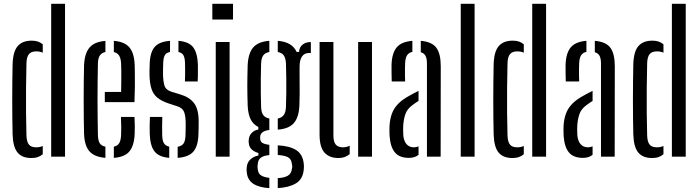

<svg xmlns="http://www.w3.org/2000/svg" viewBox="-20 -820 3663 1005"><path d="M46 -115.7Q45 -157.1 44.5 -202.8Q44 -248.5 44 -296Q44 -343.6 44.5 -391.3Q45 -439 46 -484.7Q48.1 -550.7 72.8 -578.9Q97.4 -607.2 145.5 -607.2Q165.3 -607.2 179.1 -602.3Q192.9 -597.4 203.8 -588.1V-544.3Q188.7 -551.1 169.7 -551.1Q143.5 -551.1 131.6 -536.8Q119.6 -522.5 118.5 -489.8Q116.8 -423.2 116.3 -357.9Q115.7 -292.5 116.3 -230.4Q116.8 -168.3 118.5 -110.2Q119.6 -77.9 131.2 -63.4Q142.7 -48.9 169.3 -48.9Q187.9 -48.9 203.8 -55.7V-12.8Q192.7 -3.1 178.4 2Q164.1 7.2 144.3 7.2Q95.8 7.2 72 -21.5Q48.1 -50.2 46 -115.7ZM247.9 0V-800H320.4V0Z M420 -118.7Q419 -157.6 418.5 -203.8Q418 -249.9 418 -298.6Q418 -347.2 418.5 -393.9Q419 -440.5 420 -480.1Q423.3 -542.4 449.4 -572Q475.4 -601.7 531.8 -605.9V-547.8Q511.8 -543.4 502.6 -529.4Q493.4 -515.4 492.5 -489.6Q491.5 -437.4 491 -391.4Q490.5 -345.4 490.5 -301.2Q490.5 -256.9 491 -210.8Q491.5 -164.7 492.5 -112.3Q493.4 -83.4 502.4 -69.8Q511.4 -56.2 531.8 -52.3V6.3Q474 1.6 448.3 -27.8Q422.6 -57.1 420 -118.7ZM575.9 6.3V-52.2Q594.9 -56.4 603.7 -70.3Q612.4 -84.1 613.8 -112.3Q614.8 -130.6 614.6 -154.5Q614.4 -178.4 613 -208H683.9Q685.3 -186.7 685.6 -162.5Q685.9 -138.4 684.9 -118.7Q682.1 -57 657.3 -27.4Q632.6 2.2 575.9 6.3ZM528.6 -285.3V-338.7H614Q614.8 -372.6 614.9 -402.3Q615.1 -432 614.8 -454.5Q614.6 -477 613.8 -489.6Q612.1 -515.2 603.3 -529.2Q594.5 -543.2 575.9 -547.7V-606.2Q631.5 -601.7 656.7 -572.7Q682 -543.7 684.9 -482.5Q685.4 -467.5 685.8 -437.8Q686.3 -408.1 686 -368.8Q685.8 -329.6 683.9 -285.3Z M763.8 -118.7Q763.3 -138.4 763.4 -162.5Q763.6 -186.7 764.8 -208H829.5Q828.6 -178.8 828.6 -154.9Q828.6 -131 829.1 -112.3Q829.7 -83.7 838.1 -70.1Q846.6 -56.5 865.8 -52.3V6.3Q811.4 1.7 788.6 -27.7Q765.9 -57.1 763.8 -118.7ZM909.9 6.3V-51.6Q931.7 -55.6 941 -69.3Q950.2 -83 951 -112.3Q951.4 -126.7 951.6 -137.3Q951.8 -147.8 952 -158.1Q952.2 -168.4 951.8 -181.2Q951 -216.9 942.8 -235.8Q934.5 -254.7 909.5 -263.2L860.7 -279.2Q825.7 -291 804.3 -308.3Q782.9 -325.6 773.4 -353.6Q763.8 -381.6 762.6 -425.6Q762.2 -440.3 762.6 -452.9Q763 -465.4 763.4 -479.9Q764.2 -542.3 787.7 -572Q811.1 -601.8 870 -606.3V-547.9Q850.3 -544.3 842.7 -531Q835.2 -517.8 834.3 -489.6Q833.8 -472.6 833.4 -460.6Q832.9 -448.7 833.3 -430.7Q834.1 -394.7 840.7 -372.4Q847.3 -350 876.3 -340.2L922 -326.3Q971.7 -311.8 995.8 -280.1Q1019.9 -248.3 1019.9 -184.4Q1019.9 -168.8 1019.7 -150.8Q1019.5 -132.8 1018.7 -117.1Q1017.1 -56.2 992.6 -27Q968.1 2.2 909.9 6.3ZM948 -393.6Q948.9 -409.8 948.9 -427.4Q949 -445.1 948.9 -461.4Q948.9 -477.8 948.4 -489.6Q947.8 -517.2 940.2 -530.6Q932.6 -544 914.1 -547.7V-606.3Q969 -601.7 991.2 -572.4Q1013.4 -543.2 1015.8 -482.5Q1015.9 -469.9 1015.9 -454.7Q1015.9 -439.4 1015.8 -423.6Q1015.7 -407.9 1014.8 -393.6Z M1091.4 -717.6V-800H1199.7V-717.6ZM1109.3 0V-600H1181.8V0Z M1389.8 164.8Q1335.5 161.5 1305.6 141.7Q1275.7 121.8 1271.9 83.2Q1271.1 77 1270.8 71.2Q1270.4 65.4 1271.1 59.5Q1272.7 31.5 1289.8 15.1Q1306.8 -1.3 1332.6 -6.1V-19.1Q1285 -33 1282.2 -71.2Q1281.5 -77.6 1281.5 -80.7Q1281.5 -83.7 1282.2 -89.4Q1283.6 -109.7 1297.7 -124.3Q1311.8 -139 1332.2 -141.7V-155.3Q1304.9 -168.9 1291.6 -196.2Q1278.4 -223.5 1276.4 -267.4Q1275.5 -298.6 1275 -323.2Q1274.5 -347.8 1274.5 -371Q1274.5 -394.1 1275 -420.1Q1275.5 -446.1 1276.4 -480.1Q1279.8 -542.5 1306 -572.3Q1332.2 -602.2 1389.8 -606.3V-547.9Q1368 -544.1 1357.9 -529.9Q1347.7 -515.7 1346.7 -487.3Q1345.7 -448.8 1345.2 -409.7Q1344.8 -370.5 1345.2 -332.7Q1345.7 -295 1346.7 -260.2Q1347.7 -231.7 1357.9 -217.8Q1368.2 -203.8 1389.8 -199.6V-139.6Q1365.5 -136.8 1353.6 -127.2Q1341.8 -117.6 1341.8 -102.4Q1341.8 -100.7 1341.8 -99.3Q1341.8 -98 1341.8 -96.2Q1341.8 -80.3 1352.5 -72.8Q1363.2 -65.2 1389.8 -61.9V-8.1Q1363.7 -6.5 1347.1 4.1Q1330.5 14.7 1328.9 41.2Q1327.9 46.8 1327.9 52.1Q1327.9 57.5 1328.9 63.2Q1330.5 88.6 1347.3 98.6Q1364 108.5 1389.8 110.8ZM1433.9 164.5V112.3Q1466.3 110.9 1485.8 100.2Q1505.3 89.5 1508.3 61.8Q1509.9 56.1 1509.8 50.6Q1509.7 45.2 1508.1 39.5Q1505.2 11.3 1485.9 2.2Q1466.7 -6.9 1433.9 -8.6V-59.3Q1497.8 -55.9 1531.6 -33.6Q1565.4 -11.4 1570.1 38.5Q1570.8 44.1 1570.9 51.1Q1571 58.1 1570.1 66.3Q1565.5 118.8 1527.9 140.4Q1490.4 162 1433.9 164.5ZM1433.9 -141.4V-199.6Q1455 -203.8 1465.2 -217.8Q1475.4 -231.7 1476.8 -260.2Q1478.2 -295 1478.5 -332.7Q1478.7 -370.5 1478.5 -409.7Q1478.2 -448.8 1476.8 -487.3Q1475.4 -515.7 1465.4 -529.8Q1455.4 -544 1433.9 -547.8V-606.3Q1509.6 -600.3 1532.6 -548.2H1545.2Q1546.9 -572.8 1563.6 -586.3Q1580.2 -599.9 1607.1 -600V-542.6H1596.9Q1573.5 -542.6 1560.8 -524.4Q1548.1 -506.1 1548.1 -469.2V-443.8Q1548.1 -409.1 1548.3 -382.3Q1548.6 -355.5 1548.5 -328.9Q1548.5 -302.2 1547.1 -267.4Q1544.4 -205.6 1518 -175.6Q1491.7 -145.6 1433.9 -141.4Z M1652.7 -115.7V-600H1725.2V-110.2Q1725.2 -77.9 1737.3 -63.4Q1749.5 -48.9 1776 -48.9Q1793.4 -48.9 1810.5 -57.3V-13.3Q1786.2 7.2 1752 7.2Q1703.9 7.2 1678.3 -21.4Q1652.7 -50.1 1652.7 -115.7ZM1854.6 0V-600H1927.1V0Z M2019.2 -108.6Q2018.7 -121.2 2018.5 -134.2Q2018.3 -147.2 2018.8 -159.3Q2020.7 -195.2 2030.8 -223.5Q2040.8 -251.9 2063 -275.4Q2085.3 -298.8 2123.8 -319.5Q2135.1 -326.2 2147 -332.3Q2158.9 -338.3 2170.8 -344.2V-291.7Q2163.6 -287.4 2155.9 -282.1Q2148.1 -276.8 2139.3 -270.1Q2110.5 -249.4 2101.3 -220.9Q2092 -192.5 2090.5 -159.3Q2090 -150.6 2090.2 -138.4Q2090.4 -126.1 2090.9 -113.4Q2093.4 -82.3 2107.8 -65.6Q2122.1 -48.9 2146.3 -48.9Q2159.8 -48.9 2170.8 -53.9V-9.6Q2151.6 6.4 2120.7 6.4Q2070.8 6.4 2047.1 -22.1Q2023.4 -50.5 2019.2 -108.6ZM2030.5 -393.6Q2030 -411.9 2029.5 -437.5Q2029 -463.2 2029.5 -482.5Q2031.8 -542.5 2056.6 -572.1Q2081.4 -601.8 2138.5 -606.3V-548.4Q2120.4 -544.8 2111.2 -531.3Q2102 -517.9 2100.6 -489.6Q2100.1 -478.2 2099.8 -461Q2099.6 -443.9 2099.8 -426.1Q2100.1 -408.2 2100.6 -393.6ZM2214.8 0V-487.3Q2214.8 -513 2207.6 -527.2Q2200.4 -541.5 2182.5 -546.6V-606.3Q2241.3 -601.3 2264.3 -569.7Q2287.2 -538 2287.1 -472.8L2286.5 0Z M2391.7 0V-800H2464.2V0Z M2564 -115.7Q2563 -157.1 2562.5 -202.8Q2562 -248.5 2562 -296Q2562 -343.6 2562.5 -391.3Q2563 -439 2564 -484.7Q2566.1 -550.7 2590.8 -578.9Q2615.4 -607.2 2663.5 -607.2Q2683.3 -607.2 2697.1 -602.3Q2710.9 -597.4 2721.8 -588.1V-544.3Q2706.7 -551.1 2687.7 -551.1Q2661.5 -551.1 2649.6 -536.8Q2637.6 -522.5 2636.5 -489.8Q2634.8 -423.2 2634.3 -357.9Q2633.7 -292.5 2634.3 -230.4Q2634.8 -168.3 2636.5 -110.2Q2637.6 -77.9 2649.2 -63.4Q2660.7 -48.9 2687.3 -48.9Q2705.9 -48.9 2721.8 -55.7V-12.8Q2710.7 -3.1 2696.4 2Q2682.1 7.2 2662.3 7.2Q2613.8 7.2 2590 -21.5Q2566.1 -50.2 2564 -115.7ZM2765.9 0V-800H2838.4V0Z M2930.2 -108.6Q2929.7 -121.2 2929.5 -134.2Q2929.3 -147.2 2929.8 -159.3Q2931.7 -195.2 2941.8 -223.5Q2951.8 -251.9 2974 -275.4Q2996.3 -298.8 3034.8 -319.5Q3046.1 -326.2 3058 -332.3Q3069.9 -338.3 3081.8 -344.2V-291.7Q3074.6 -287.4 3066.9 -282.1Q3059.1 -276.8 3050.3 -270.1Q3021.5 -249.4 3012.3 -220.9Q3003 -192.5 3001.5 -159.3Q3001 -150.6 3001.2 -138.4Q3001.4 -126.1 3001.9 -113.4Q3004.4 -82.3 3018.8 -65.6Q3033.1 -48.9 3057.3 -48.9Q3070.8 -48.9 3081.8 -53.9V-9.6Q3062.6 6.4 3031.7 6.4Q2981.8 6.4 2958.1 -22.1Q2934.4 -50.5 2930.2 -108.6ZM2941.5 -393.6Q2941 -411.9 2940.5 -437.5Q2940 -463.2 2940.5 -482.5Q2942.8 -542.5 2967.6 -572.1Q2992.4 -601.8 3049.5 -606.3V-548.4Q3031.4 -544.8 3022.2 -531.3Q3013 -517.9 3011.6 -489.6Q3011.1 -478.2 3010.8 -461Q3010.6 -443.9 3010.8 -426.1Q3011.1 -408.2 3011.6 -393.6ZM3125.8 0V-487.3Q3125.8 -513 3118.6 -527.2Q3111.4 -541.5 3093.5 -546.6V-606.3Q3152.3 -601.3 3175.3 -569.7Q3198.2 -538 3198.1 -472.8L3197.5 0Z M3295 -115.7Q3294 -157.1 3293.5 -202.8Q3293 -248.5 3293 -296Q3293 -343.6 3293.5 -391.3Q3294 -439 3295 -484.7Q3297.1 -550.7 3321.8 -578.9Q3346.4 -607.2 3394.5 -607.2Q3414.3 -607.2 3428.1 -602.3Q3441.9 -597.4 3452.8 -588.1V-544.3Q3437.7 -551.1 3418.7 -551.1Q3392.5 -551.1 3380.6 -536.8Q3368.6 -522.5 3367.5 -489.8Q3365.8 -423.2 3365.3 -357.9Q3364.7 -292.5 3365.3 -230.4Q3365.8 -168.3 3367.5 -110.2Q3368.6 -77.9 3380.2 -63.4Q3391.7 -48.9 3418.3 -48.9Q3436.9 -48.9 3452.8 -55.7V-12.8Q3441.7 -3.1 3427.4 2Q3413.1 7.2 3393.3 7.2Q3344.8 7.2 3321 -21.5Q3297.1 -50.2 3295 -115.7ZM3496.9 0V-800H3569.4V0Z"/></svg>

Font: Big Shoulders Stencil Thin
Style: Regular
Weight: 100
Designer: Patric King
Foundry: XO Type Co
Version: Version 2.001